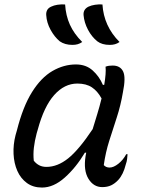

<svg xmlns="http://www.w3.org/2000/svg" viewBox="-20 -833 640 864"><path d="M441 -813Q447 -715 518 -644Q508 -637 497.5 -634Q487 -631 474 -631Q439 -631 418 -647Q393 -667 376 -699Q359 -731 356 -765Q354 -791 378 -803Q391 -809 407.5 -811.5Q424 -814 441 -813ZM273 -813Q276 -763 294.5 -722Q313 -681 350 -644Q340 -637 329.5 -634Q319 -631 306 -631Q272 -631 249 -647Q225 -667 207.5 -699Q190 -731 188 -765Q187 -777 192 -787Q197 -797 210 -803Q235 -815 273 -813ZM322 -543Q367 -543 397 -516Q427 -489 443 -451H449Q458 -504 455 -533Q463 -536 470.5 -537Q478 -538 487 -538Q521 -538 534 -511.5Q547 -485 533 -417Q523 -358 505.5 -304.5Q488 -251 471.5 -199Q455 -147 447 -90Q457 -79 473 -79Q491 -79 512.5 -96Q534 -113 548 -139H554Q553 -129 552 -118Q551 -107 546 -93Q535 -48 512 -23Q497 -7 480 1Q463 9 440 9Q401 9 378 -28.5Q355 -66 365 -130Q366 -138 368 -146H362Q322 -79 271.5 -34Q221 11 169 11Q129 11 101 -9.5Q73 -30 58 -64Q43 -98 41 -140Q39 -182 50 -225L56 -246Q83 -353 124 -418.5Q165 -484 216 -513.5Q267 -543 322 -543ZM132 -110Q142 -97 156 -89.5Q170 -82 189 -82Q239 -82 287 -120.5Q335 -159 397 -252Q407 -285 417.5 -319Q428 -353 437 -390Q419 -423 393.5 -440Q368 -457 328 -457Q270 -457 224 -405.5Q178 -354 150 -250L145 -233Q136 -199 132.5 -169Q129 -139 132 -110Z"/></svg>

Font: Recursive Mn Csl St
Style: Italic
Weight: 400
Italic angle: -15°
Monospace: yes
Version: Version 1.079;hotconv 1.0.112;makeotfexe 2.5.65598; ttfautoh